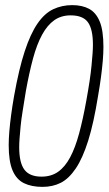

<svg xmlns="http://www.w3.org/2000/svg" viewBox="-20 -718 424 750"><path d="M146 12Q103 12 73.5 -2.5Q44 -17 29 -52.5Q14 -88 14 -151Q14 -176 16.5 -205.5Q19 -235 23.5 -269Q28 -303 35 -343Q54 -449 76.5 -517.5Q99 -586 126.5 -626Q154 -666 188 -682Q222 -698 262 -698Q301 -698 328 -683.5Q355 -669 369.5 -634Q384 -599 384 -535Q384 -510 381.5 -480.5Q379 -451 374.5 -417Q370 -383 363 -343Q346 -237 324.5 -168.5Q303 -100 276 -60Q249 -20 217.5 -4Q186 12 146 12ZM142 -28Q180 -28 207 -47Q234 -66 254 -103.5Q274 -141 289 -196.5Q304 -252 317 -324Q325 -368 330 -401.5Q335 -435 337.5 -461.5Q340 -488 341.5 -507.5Q343 -527 343 -543Q343 -604 323.5 -631Q304 -658 256 -658Q219 -658 192 -639Q165 -620 144.5 -582.5Q124 -545 109 -489.5Q94 -434 81 -362Q74 -318 68.5 -284.5Q63 -251 60.5 -224.5Q58 -198 56.5 -178.5Q55 -159 55 -143Q55 -82 75.5 -55Q96 -28 142 -28Z"/></svg>

Font: Archivo ExtraCondensed Thin
Style: Italic
Weight: 250
Width: 2
Italic angle: -10°
Designer: Hector Gatti
Foundry: Omnibus-Type
Version: Version 2.001